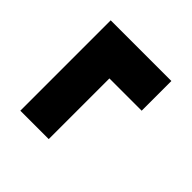

<svg xmlns="http://www.w3.org/2000/svg" viewBox="-50 -565 631 631"><g transform="rotate(-45 265.0 -250.0)"><path d="M55 -259V-391H475V-259ZM337 -109V-348H475V-109Z"/></g></svg>

Font: Bricolage Grotesque 48pt Condensed ExtraBold ExtraBold
Style: Regular
Weight: 800
Version: Version 1.000;gftools[0.9.30]